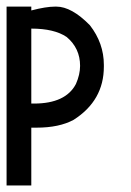

<svg xmlns="http://www.w3.org/2000/svg" viewBox="-20 -400 397 584"><path d="M0 -379.9H75.2V-368.2Q119.6 -379.9 147.5 -379.9H151.4Q197.8 -379.9 253.4 -323.2Q295.9 -268.6 295.9 -202.6V-197.3Q295.9 -94.2 204.1 -35.6Q160.2 -11.7 90.8 -11.7H75.2V164.1H0ZM75.2 -313V-85H83.5Q179.7 -85 210.9 -144.5Q223.6 -173.3 223.6 -199.7Q223.6 -253.4 182.6 -287.6Q145 -313 75.2 -313Z"/></svg>

Font: Gasq
Style: Regular
Weight: 400
Designer: Husham Jawad
Version: Version 1.00;December 29, 2020;FontCreator 13.0.0.2683 32-bi